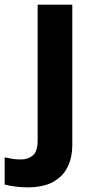

<svg xmlns="http://www.w3.org/2000/svg" viewBox="-84 -566 409 826"><path d="M34 240Q9 240 -18.5 236.5Q-46 233 -64 228V111Q-46 115 -30 117.5Q-14 120 6 120Q36 120 57 103Q78 86 78 37V-546H227V59Q227 109 208 150Q189 191 146.5 215.5Q104 240 34 240Z"/></svg>

Font: Noto IKEA Simplified Chinese
Style: Bold
Weight: 700
Designer: Monotype Design Team
Foundry: Monotype Imaging Inc.
Version: Version 1.100